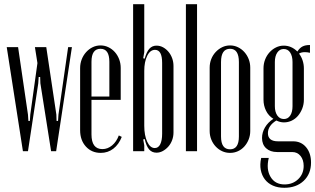

<svg xmlns="http://www.w3.org/2000/svg" viewBox="-20 -719 1499 913"><path d="M12 -495H66L113 -174L115 -144H122L124 -174L158 -419L146 -495H200L248 -174L249 -144H256L258 -174L304 -495H322L247 0H223L172 -323L171 -353H164L162 -323L113 0H89Z M361 -395Q361 -417 368.5 -436.5Q376 -456 389.5 -471Q403 -486 420.5 -494.5Q438 -503 458 -503Q478 -503 495.5 -494.5Q513 -486 526 -471.5Q539 -457 546.5 -437.5Q554 -418 554 -396V-244H415V-80Q415 -10 467 -10Q492 -10 513 -27.5Q534 -45 545 -75L559 -68Q545 -32 519 -12Q493 8 459 8Q416 8 388.5 -22Q361 -52 361 -100ZM500 -260V-425Q500 -487 458 -487Q415 -487 415 -425V-260Z M666 0H613V-699H666V-471L661 -442L668 -440Q677 -473 690.5 -487.5Q704 -502 724 -502Q741 -502 755.5 -494Q770 -486 781 -473Q792 -460 798.5 -442.5Q805 -425 805 -405V-89Q805 -70 798.5 -52.5Q792 -35 780.5 -22Q769 -9 754.5 -1Q740 7 724 7Q703 7 689.5 -8Q676 -23 668 -58L661 -56L666 -28ZM666 -121Q666 -75 680 -45Q694 -15 716 -15Q733 -15 742 -33Q751 -51 751 -83V-420Q751 -482 717 -482Q694 -482 680 -453.5Q666 -425 666 -382Z M864 -699H917V0H864Z M1074 -503Q1094 -503 1111.5 -494.5Q1129 -486 1142 -471.5Q1155 -457 1162.5 -438Q1170 -419 1170 -397V-96Q1170 -75 1162.5 -56Q1155 -37 1142 -22.5Q1129 -8 1111.5 0Q1094 8 1074 8Q1054 8 1036.5 0Q1019 -8 1005.5 -22.5Q992 -37 984.5 -56Q977 -75 977 -96V-397Q977 -419 984.5 -438Q992 -457 1005.5 -471.5Q1019 -486 1036.5 -494.5Q1054 -503 1074 -503ZM1074 -487Q1031 -487 1031 -424V-70Q1031 -9 1074 -9Q1116 -9 1116 -70V-424Q1116 -487 1074 -487Z M1332 174Q1301 174 1277.5 163.5Q1254 153 1239.5 134Q1225 115 1220 89Q1215 63 1222 32H1258Q1245 86 1266.5 122Q1288 158 1333 158Q1372 158 1398 133Q1424 108 1424 70Q1424 41 1409 22.5Q1394 4 1370 4H1298Q1265 4 1245.5 -14Q1226 -32 1226 -63Q1226 -89 1240 -113Q1254 -137 1280 -154Q1257 -168 1245 -192.5Q1233 -217 1233 -245V-394Q1233 -416 1240.5 -435.5Q1248 -455 1261.5 -470Q1275 -485 1292.5 -493.5Q1310 -502 1329 -502Q1366 -502 1394 -474Q1405 -491 1418.5 -498Q1432 -505 1454 -505V-468Q1441 -471 1430 -471Q1412 -471 1402 -464Q1413 -450 1419 -431.5Q1425 -413 1425 -394V-245Q1425 -223 1417.5 -203.5Q1410 -184 1397.5 -169Q1385 -154 1367.5 -145.5Q1350 -137 1330 -137Q1312 -137 1294 -146Q1254 -121 1254 -86Q1254 -47 1302 -47H1374Q1412 -47 1435.5 -19Q1459 9 1459 54Q1459 108 1424 141Q1389 174 1332 174ZM1287 -214Q1287 -187 1298.5 -170Q1310 -153 1330 -153Q1349 -153 1360 -169.5Q1371 -186 1371 -214V-424Q1371 -452 1360 -469Q1349 -486 1329 -486Q1310 -486 1298.5 -469Q1287 -452 1287 -424Z"/></svg>

Font: Moniqa Cond Heading
Style: Regular
Weight: 400
Width: 3
Designer: Rajesh Rajput
Foundry: Rajesh Rajput
Version: Version 1.000